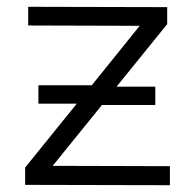

<svg xmlns="http://www.w3.org/2000/svg" viewBox="-20 -544 564 565"><path d="M135 -56 480 -55V1L54 0V-51L206 -239H93V-293H250L391 -468L63 -469V-524L472 -523V-473L323 -289H437V-235H280Z"/></svg>

Font: TypoPRO Montserrat Alternates
Style: Regular
Weight: 300
Designer: Julieta Ulanovsky
Foundry: Julieta Ulanovsky
Version: Version 6.001